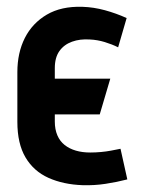

<svg xmlns="http://www.w3.org/2000/svg" viewBox="-20 -532 425 564"><path d="M273 -196 304 -301H141V-332Q141 -363 154.5 -382Q168 -401 191.5 -409.5Q215 -418 244 -416Q266 -415 287.5 -408.5Q309 -402 327 -393L352 -479Q321 -493 288 -502Q255 -511 222 -512Q160 -514 117.5 -489Q75 -464 53 -420.5Q31 -377 31 -320V-174Q31 -110 55 -69.5Q79 -29 122.5 -9.5Q166 10 223 12Q257 13 290 8Q323 3 354 -5L334 -95Q334 -95 326.5 -93.5Q319 -92 306 -89.5Q293 -87 277 -85.5Q261 -84 245 -84Q222 -84 203 -89.5Q184 -95 170 -106Q156 -117 148.5 -134.5Q141 -152 141 -175V-196Z"/></svg>

Font: Advent Pro
Style: Regular
Weight: 400
Designer: VivaRado, Andreas Kalpakidis
Foundry: VivaRado, Andreas Kalpakidis
Version: Version 3.000